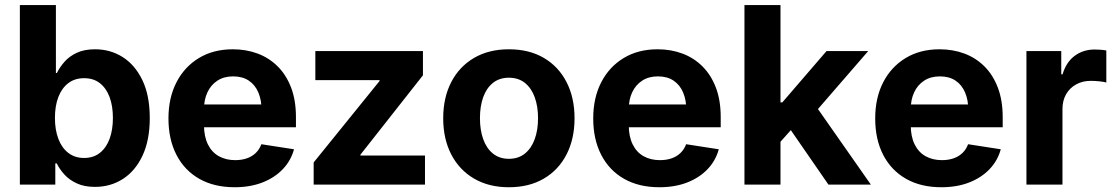

<svg xmlns="http://www.w3.org/2000/svg" viewBox="-20 -748 4520 778"><path d="M364.7 9.3Q321.8 9.3 291.3 -4.9Q260.7 -19 241 -40.8Q221.2 -62.5 210 -85.9H204.1V0H60.5V-727.5H206.5V-452.1H210.4Q221.7 -475.1 241 -497.3Q260.3 -519.5 290.8 -533.9Q321.3 -548.3 365.2 -548.3Q427.2 -548.3 477.3 -516.6Q527.3 -484.9 557.1 -422.9Q586.9 -360.8 586.9 -269.5Q586.9 -180.7 557.9 -118.2Q528.8 -55.7 478.5 -23.2Q428.2 9.3 364.7 9.3ZM320.8 -107.9Q358.4 -107.9 384.5 -128.4Q410.6 -148.9 424.1 -185.5Q437.5 -222.2 437.5 -270Q437.5 -318.4 424.1 -354.5Q410.6 -390.6 384.8 -410.9Q358.9 -431.2 320.8 -431.2Q283.2 -431.2 256.8 -411.1Q230.5 -391.1 216.6 -355.2Q202.6 -319.3 202.6 -270Q202.6 -221.7 216.6 -185.1Q230.5 -148.4 257.1 -128.2Q283.7 -107.9 320.8 -107.9Z M930.7 10.7Q847.7 10.7 787.6 -23.4Q727.5 -57.6 695.1 -120.4Q662.6 -183.1 662.6 -268.1Q662.6 -351.6 695.1 -414.6Q727.5 -477.5 786.1 -512.9Q844.7 -548.3 923.3 -548.3Q977.5 -548.3 1023.9 -531Q1070.3 -513.7 1105.2 -479Q1140.1 -444.3 1159.7 -392.8Q1179.2 -341.3 1179.2 -273.4V-232.4H721.7V-324.7H1107.9L1040 -300.3Q1040 -342.3 1026.9 -373.3Q1013.7 -404.3 988 -421.4Q962.4 -438.5 924.8 -438.5Q887.2 -438.5 860.8 -421.1Q834.5 -403.8 820.6 -374Q806.6 -344.2 806.6 -305.7V-241.2Q806.6 -195.3 822.3 -163.3Q837.9 -131.3 866.5 -115.2Q895 -99.1 933.1 -99.1Q959 -99.1 980.2 -106.4Q1001.5 -113.8 1016.4 -128.2Q1031.2 -142.6 1039.1 -163.6L1171.4 -143.1Q1158.7 -96.7 1125.7 -62.3Q1092.8 -27.8 1043.2 -8.5Q993.7 10.7 930.7 10.7Z M1251 0V-89.8L1518.1 -419.9V-423.3H1257.8V-541H1693.8V-442.9L1440.4 -121.1V-117.7H1702.1V0Z M2042 10.7Q1960.9 10.7 1901.1 -24.2Q1841.3 -59.1 1808.6 -122.1Q1775.9 -185.1 1775.9 -268.6Q1775.9 -352.5 1808.6 -415.5Q1841.3 -478.5 1901.1 -513.4Q1960.9 -548.3 2042 -548.3Q2124 -548.3 2183.6 -513.4Q2243.2 -478.5 2275.6 -415.5Q2308.1 -352.5 2308.1 -268.6Q2308.1 -185.1 2275.6 -122.1Q2243.2 -59.1 2183.6 -24.2Q2124 10.7 2042 10.7ZM2042 -104.5Q2080.6 -104.5 2106.9 -125.7Q2133.3 -147 2146.7 -184.1Q2160.2 -221.2 2160.2 -269Q2160.2 -316.9 2146.7 -354Q2133.3 -391.1 2106.9 -412.1Q2080.6 -433.1 2042 -433.1Q2003.9 -433.1 1977.5 -412.1Q1951.2 -391.1 1938 -354.2Q1924.8 -317.4 1924.8 -269Q1924.8 -221.2 1938 -184.1Q1951.2 -147 1977.5 -125.7Q2003.9 -104.5 2042 -104.5Z M2651.9 10.7Q2568.8 10.7 2508.8 -23.4Q2448.7 -57.6 2416.3 -120.4Q2383.8 -183.1 2383.8 -268.1Q2383.8 -351.6 2416.3 -414.6Q2448.7 -477.5 2507.3 -512.9Q2565.9 -548.3 2644.5 -548.3Q2698.7 -548.3 2745.1 -531Q2791.5 -513.7 2826.4 -479Q2861.3 -444.3 2880.9 -392.8Q2900.4 -341.3 2900.4 -273.4V-232.4H2442.9V-324.7H2829.1L2761.2 -300.3Q2761.2 -342.3 2748 -373.3Q2734.9 -404.3 2709.2 -421.4Q2683.6 -438.5 2646 -438.5Q2608.4 -438.5 2582 -421.1Q2555.7 -403.8 2541.7 -374Q2527.8 -344.2 2527.8 -305.7V-241.2Q2527.8 -195.3 2543.5 -163.3Q2559.1 -131.3 2587.6 -115.2Q2616.2 -99.1 2654.3 -99.1Q2680.2 -99.1 2701.4 -106.4Q2722.7 -113.8 2737.5 -128.2Q2752.4 -142.6 2760.3 -163.6L2892.6 -143.1Q2879.9 -96.7 2846.9 -62.3Q2814 -27.8 2764.4 -8.5Q2714.8 10.7 2651.9 10.7Z M3128.9 -158.2V-333H3149.9L3329.1 -541H3498L3262.7 -269.5H3228ZM2996.6 0V-727.5H3142.6V0ZM3336.9 0 3173.3 -236.8 3270.5 -340.3 3508.8 0Z M3794.4 10.7Q3711.4 10.7 3651.4 -23.4Q3591.3 -57.6 3558.8 -120.4Q3526.4 -183.1 3526.4 -268.1Q3526.4 -351.6 3558.8 -414.6Q3591.3 -477.5 3649.9 -512.9Q3708.5 -548.3 3787.1 -548.3Q3841.3 -548.3 3887.7 -531Q3934.1 -513.7 3969 -479Q4003.9 -444.3 4023.4 -392.8Q4043 -341.3 4043 -273.4V-232.4H3585.4V-324.7H3971.7L3903.8 -300.3Q3903.8 -342.3 3890.6 -373.3Q3877.4 -404.3 3851.8 -421.4Q3826.2 -438.5 3788.6 -438.5Q3751 -438.5 3724.6 -421.1Q3698.2 -403.8 3684.3 -374Q3670.4 -344.2 3670.4 -305.7V-241.2Q3670.4 -195.3 3686 -163.3Q3701.7 -131.3 3730.2 -115.2Q3758.8 -99.1 3796.9 -99.1Q3822.8 -99.1 3844 -106.4Q3865.2 -113.8 3880.1 -128.2Q3895 -142.6 3902.8 -163.6L4035.2 -143.1Q4022.5 -96.7 3989.5 -62.3Q3956.5 -27.8 3907 -8.5Q3857.4 10.7 3794.4 10.7Z M4139.2 0V-541H4280.3V-446.8H4285.6Q4300.3 -496.6 4335 -522Q4369.6 -547.4 4416 -547.4Q4427.7 -547.4 4440.4 -546.4Q4453.1 -545.4 4462.9 -543.5V-413.6Q4453.1 -416.5 4434.8 -418.5Q4416.5 -420.4 4399.9 -420.4Q4366.7 -420.4 4340.6 -406Q4314.5 -391.6 4299.8 -366Q4285.2 -340.3 4285.2 -305.7V0Z"/></svg>

Font: Inter 17pt
Style: Bold
Weight: 700
Version: Version 4.001;git-66647c0bb